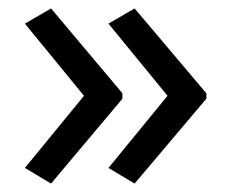

<svg xmlns="http://www.w3.org/2000/svg" viewBox="-20 -491 549 455"><path d="M469 -257 299 -56 237 -93 377 -264 237 -435 299 -471 469 -270ZM270 -257 101 -56 39 -93 179 -264 39 -435 101 -471 270 -270Z"/></svg>

Font: Noto Sans Kharoshthi
Style: Regular
Weight: 400
Designer: Monotype Design Team
Foundry: Monotype Imaging Inc.
Version: Version 2.004; ttfautohint (v1.8.4.7-5d5b)